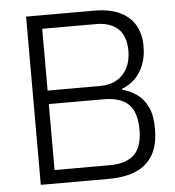

<svg xmlns="http://www.w3.org/2000/svg" viewBox="-50 -733 711 780"><g transform="rotate(-5 305.0 -343.0)"><path d="M85 0V-686H363Q426 -686 467.5 -666Q509 -646 529.5 -610Q550 -574 550 -524Q550 -483 537 -449.5Q524 -416 501 -393.5Q478 -371 448 -360V-356Q480 -348 507.5 -328.5Q535 -309 551 -275Q567 -241 567 -187Q567 -120 542.5 -79Q518 -38 472.5 -19Q427 0 362 0ZM146 -55H371Q437 -55 470.5 -86Q504 -117 504 -189Q504 -235 490 -265Q476 -295 446 -309.5Q416 -324 369 -324H146ZM146 -379H360Q400 -379 428.5 -395.5Q457 -412 472 -442Q487 -472 487 -510Q487 -572 455 -601.5Q423 -631 366 -631H146Z"/></g></svg>

Font: Archivo SemiCondensed ExtraLight
Style: Regular
Weight: 250
Width: 4
Designer: Hector Gatti
Foundry: Omnibus-Type
Version: Version 2.001